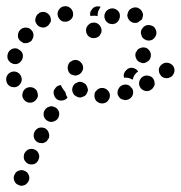

<svg xmlns="http://www.w3.org/2000/svg" viewBox="-32 -304 584 620"><path d="M48 248Q39 243 29 247Q19 250 15 260Q10 269 14 279Q17 289 27 293Q31 295 36 296Q41 296 46 294Q51 293 54 289Q58 286 60 281Q65 272 61 262Q58 252 48 248ZM80 179Q71 175 61 178Q52 182 47 191Q43 201 46 211Q50 220 59 225Q64 227 68 227Q73 227 78 226Q83 224 86 221Q90 217 92 213V212Q97 203 93 193Q90 183 80 179ZM113 110Q103 106 93 109Q84 113 79 122V123Q75 132 78 142Q82 152 91 156Q96 158 101 158Q106 159 110 157Q115 155 119 152Q122 148 124 144H125Q129 134 125 124Q122 115 113 110ZM145 42Q140 40 135 39Q130 39 126 41Q121 42 117 46Q114 49 111 54Q107 63 110 73Q114 83 123 87Q133 92 142 88Q152 85 157 75Q161 65 158 56Q154 46 145 42ZM316 22Q319 19 321 14Q323 10 323 5Q323 -6 315 -13Q308 -20 298 -20H297Q292 -20 288 -18Q283 -16 280 -12Q276 -9 274 -4Q273 0 273 5Q273 16 280 23Q288 30 298 30Q303 30 308 28Q313 26 316 22ZM90 8Q91 3 90 -1Q89 -6 87 -11Q84 -15 80 -18Q76 -21 71 -22Q61 -24 52 -19Q43 -13 41 -3Q38 7 44 16Q49 24 59 27H60Q70 29 78 24Q87 18 90 8ZM143 4Q141 0 141 -5Q141 -10 143 -15H144Q147 -21 152 -25Q158 -29 165 -29Q167 -22 172 -16Q175 -11 179 -7Q180 -1 183 6Q185 8 186 11Q181 18 172 20Q164 22 156 19Q151 17 148 13Q144 9 143 4ZM397 -13Q396 -18 392 -21Q389 -25 385 -28Q381 -30 376 -31Q371 -31 366 -30Q356 -27 351 -18Q346 -9 348 1Q350 6 353 10Q356 14 360 16Q365 18 370 19Q375 20 379 18H380Q390 15 395 6Q400 -3 397 -13ZM228 11Q232 10 237 8Q242 6 245 3Q248 -1 250 -6Q252 -10 252 -15Q251 -20 249 -25Q247 -29 244 -33H243Q240 -36 235 -38Q230 -40 225 -40Q220 -39 216 -37Q211 -35 208 -32Q201 -24 201 -14Q202 -3 209 4H210Q213 7 218 9Q223 11 228 11ZM467 -29Q468 -33 467 -38Q467 -43 464 -48Q459 -57 449 -59Q439 -62 430 -57Q426 -55 423 -51Q420 -47 418 -42Q417 -37 417 -32Q418 -27 420 -23Q425 -14 435 -11Q445 -8 454 -13L455 -14Q459 -16 462 -20Q465 -24 467 -29ZM-11 -40V-41Q-14 -51 -9 -60Q-4 -69 6 -72Q16 -75 25 -70Q34 -65 37 -55Q39 -49 38 -44Q37 -38 34 -34Q31 -31 28 -27Q26 -26 24 -25Q22 -24 20 -23Q10 -21 1 -25Q-8 -30 -11 -40ZM369 -53Q368 -54 368 -54Q368 -55 368 -55Q367 -60 368 -65Q370 -70 372 -74H373Q379 -83 389 -85Q399 -86 408 -80Q409 -79 411 -77Q413 -75 414 -73Q409 -70 405 -65Q399 -58 397 -48Q396 -48 396 -47Q396 -47 396 -47Q387 -52 378 -53Q373 -54 369 -53ZM531 -72Q532 -77 531 -82Q530 -87 527 -91Q521 -99 511 -101Q500 -103 492 -97Q483 -91 481 -81Q480 -70 486 -62Q488 -58 493 -55Q497 -52 502 -52Q507 -51 511 -52Q516 -53 520 -56H521Q525 -59 527 -63Q530 -67 531 -72ZM190 -71Q188 -76 187 -80Q186 -85 187 -90V-91Q188 -95 191 -100Q193 -104 198 -106Q202 -109 207 -110Q211 -111 216 -110Q226 -108 232 -99Q238 -91 236 -81V-80Q234 -74 230 -69Q226 -64 220 -62Q216 -61 213 -60Q211 -60 210 -60Q208 -60 206 -61Q201 -62 197 -64Q193 -67 190 -71ZM-5 -110Q-3 -106 1 -103Q5 -100 10 -98Q20 -95 29 -100Q38 -106 41 -116Q42 -121 42 -126Q41 -131 39 -135Q36 -139 32 -142Q28 -145 24 -147Q19 -148 14 -148Q9 -147 5 -145Q0 -142 -3 -138Q-6 -134 -7 -130V-129Q-9 -124 -8 -119Q-8 -114 -5 -110ZM420 -103Q424 -101 429 -100Q434 -100 439 -102Q443 -104 447 -107Q451 -110 453 -115Q457 -125 454 -134Q450 -144 441 -149Q436 -151 431 -151Q426 -151 422 -149Q417 -148 413 -144Q410 -141 408 -136H407Q403 -126 407 -117Q410 -107 420 -103ZM36 -170Q40 -167 44 -165Q49 -164 54 -165Q59 -165 63 -168Q68 -170 71 -174V-175Q77 -183 76 -193Q75 -203 66 -210Q63 -213 58 -214Q53 -215 48 -215Q43 -214 39 -212Q34 -209 31 -205Q25 -197 26 -186Q27 -176 36 -170ZM432 -179Q436 -176 441 -174Q445 -173 450 -173Q461 -174 467 -182Q474 -190 473 -201Q472 -206 470 -210Q468 -215 464 -218Q460 -221 455 -222Q450 -224 445 -223Q435 -222 429 -214Q422 -206 423 -196Q424 -191 426 -186Q428 -182 432 -179ZM296 -208Q295 -213 293 -217Q291 -222 287 -225Q279 -232 269 -231Q258 -230 252 -222L251 -221Q245 -214 246 -203Q247 -193 255 -186Q263 -180 273 -181Q283 -182 290 -189V-190Q293 -194 295 -198Q296 -203 296 -208ZM83 -246Q81 -241 82 -236Q83 -231 86 -227Q91 -218 101 -216Q111 -213 120 -219Q125 -222 127 -226Q130 -230 132 -234Q133 -239 132 -244Q131 -249 129 -253Q123 -262 113 -265Q103 -267 94 -262V-261Q90 -259 87 -255Q84 -251 83 -246ZM354 -261Q350 -271 340 -275Q331 -279 321 -275Q311 -271 307 -261Q303 -252 307 -242Q309 -237 312 -234Q316 -230 320 -228Q325 -227 330 -226Q335 -226 339 -228H340Q349 -232 353 -242Q357 -251 354 -261ZM397 -231H396Q392 -233 388 -236Q384 -240 382 -244Q380 -248 379 -253Q379 -258 381 -263Q384 -273 393 -277Q403 -282 412 -279H413Q417 -277 421 -274Q425 -270 427 -266Q429 -262 430 -257Q430 -252 428 -247Q428 -245 427 -243Q426 -242 425 -240Q419 -237 414 -232Q410 -230 405 -230Q401 -230 397 -231ZM164 -279Q160 -276 157 -271Q155 -267 154 -262Q153 -252 159 -244Q165 -235 175 -234H176Q186 -233 194 -239Q203 -245 204 -255Q205 -266 199 -274Q193 -282 182 -284Q177 -284 172 -283Q167 -282 164 -279ZM259 -261Q260 -265 261 -269H262Q266 -278 275 -282Q284 -285 293 -282Q289 -276 286 -270Q283 -261 283 -252Q275 -254 267 -253Q263 -253 260 -252Q259 -256 259 -261Z"/></svg>

Font: FRB American Cursive Guidelines Arrows Dotted Black
Style: Bold Italic
Weight: 900
Italic angle: -25°
Version: Version 2.0;Modular Font Editor K font №1